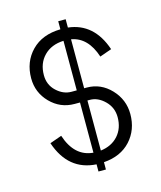

<svg xmlns="http://www.w3.org/2000/svg" viewBox="-94 -661 612 731"><g transform="rotate(-15 212.0 -296.0)"><path d="M204.1 -592.3H233.4V-559.6Q333.5 -548.3 371.1 -437.5L324.2 -420.9Q297.4 -502.4 233.4 -513.2V-320.3H243.7Q298.8 -320.3 338.4 -278.6Q377.9 -236.8 377.9 -180.2Q377.9 -118.2 339.4 -75.9Q300.8 -33.7 233.4 -28.8V0H204.1V-28.3Q94.7 -34.7 55.2 -151.4L102.1 -168Q130.9 -80.1 204.1 -74.2V-272H182.6Q127 -272 87.6 -312.3Q48.3 -352.5 48.3 -408.7Q48.3 -473.6 90.1 -516.4Q131.8 -559.1 204.1 -560.5ZM204.1 -515.1Q155.8 -513.2 127 -483.9Q98.1 -454.6 98.1 -407.7Q98.1 -369.6 124.8 -344.7Q151.4 -319.8 183.1 -319.8H204.1ZM233.4 -74.7Q276.9 -80.1 302.5 -108.6Q328.1 -137.2 328.1 -181.2Q328.1 -219.2 301.3 -245.6Q274.4 -272 243.2 -272H233.4Z"/></g></svg>

Font: LaylaRuqaa
Style: Regular
Weight: 400
Version: Version 2.0